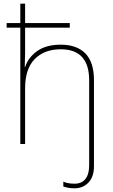

<svg xmlns="http://www.w3.org/2000/svg" viewBox="-20 -780 613 1040"><path d="M323 230V204Q347 215 384 215Q423 215 443 189Q463 163 463 116V-345Q463 -513 309 -513Q220 -513 168 -460Q116 -407 116 -302V0H90V-630H16V-655H90V-760H116V-655H358V-630H116V-496Q116 -475 114 -417H116Q133 -469 181.5 -503.5Q230 -538 309 -538Q396 -538 442.5 -490.5Q489 -443 489 -346V120Q489 178 459 209Q429 240 384 240Q350 240 323 230Z"/></svg>

Font: Noto Sans UI Thin
Style: Regular
Weight: 250
Designer: Monotype Design Team
Foundry: Monotype Imaging Inc.
Version: Version 1.001